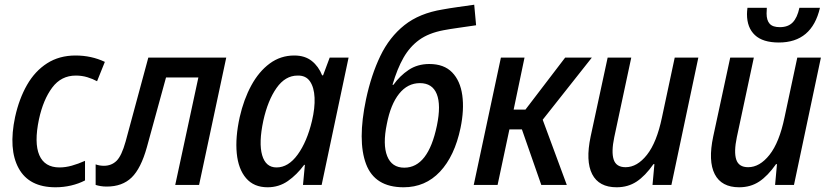

<svg xmlns="http://www.w3.org/2000/svg" viewBox="-20 -783 3508 813"><path d="M215 10Q103 10 59 -70.5Q15 -151 44 -288Q61 -365 94.5 -423.5Q128 -482 179.5 -515Q231 -548 300 -548Q367 -548 424 -521L391 -439Q373 -449 350 -456Q327 -463 301 -463Q239 -463 201 -412Q163 -361 145 -278Q124 -178 146.5 -126Q169 -74 232 -74Q257 -74 284 -81.5Q311 -89 340 -102V-19Q313 -5 281 2.5Q249 10 215 10Z M432 7Q418 7 406 5Q394 3 385 0V-87Q401 -81 420 -81Q452 -81 473.5 -102Q495 -123 512 -184L608 -539H938L823 0H722L820 -455H683L602 -160Q577 -70 537.5 -31.5Q498 7 432 7Z M1113 10Q1055 10 1022 -28.5Q989 -67 982.5 -134Q976 -201 995 -287Q1012 -362 1044 -421Q1076 -480 1122 -514Q1168 -548 1226 -548Q1271 -548 1300 -525Q1329 -502 1344 -464H1348L1376 -539H1456L1342 0H1263L1271 -85H1268Q1237 -43 1199 -16.5Q1161 10 1113 10ZM1151 -74Q1201 -74 1240.5 -128.5Q1280 -183 1301 -271Q1314 -326 1312 -369.5Q1310 -413 1292.5 -438.5Q1275 -464 1240 -463Q1188 -463 1151 -410.5Q1114 -358 1095 -272Q1075 -178 1090 -126Q1105 -74 1151 -74Z M1689 10Q1567 10 1530 -88.5Q1493 -187 1530 -363Q1552 -466 1590.5 -546Q1629 -626 1692.5 -676.5Q1756 -727 1855 -743Q1882 -748 1917.5 -753Q1953 -758 1988 -763L1996 -676Q1956 -670 1920 -665Q1884 -660 1858 -655Q1795 -643 1755 -614Q1715 -585 1688.5 -538.5Q1662 -492 1642 -424H1646Q1673 -462 1710.5 -487Q1748 -512 1798 -512Q1860 -512 1894.5 -476.5Q1929 -441 1937.5 -379.5Q1946 -318 1930 -241Q1905 -122 1843 -56Q1781 10 1689 10ZM1692 -73Q1793 -73 1830 -251Q1848 -338 1829.5 -384.5Q1811 -431 1758 -431Q1706 -431 1670 -386Q1634 -341 1618 -258Q1600 -171 1619.5 -122Q1639 -73 1692 -73Z M1986 0 2101 -539H2201L2155 -319H2205L2373 -539H2486L2278 -276L2380 0H2272L2190 -235H2137L2087 0Z M2591 10Q2516 10 2487.5 -45.5Q2459 -101 2481 -205L2553 -539H2653L2581 -202Q2568 -140 2578.5 -107.5Q2589 -75 2629 -75Q2678 -75 2719.5 -127.5Q2761 -180 2783 -286L2837 -539H2937L2823 0H2743L2751 -88H2747Q2712 -38 2675.5 -14Q2639 10 2591 10Z M3110 10Q3035 10 3006.5 -45.5Q2978 -101 3000 -205L3072 -539H3172L3100 -202Q3087 -140 3097.5 -107.5Q3108 -75 3148 -75Q3197 -75 3238.5 -127.5Q3280 -180 3302 -286L3356 -539H3456L3342 0H3262L3270 -88H3266Q3231 -38 3194.5 -14Q3158 10 3110 10ZM3278 -603Q3210 -603 3176.5 -634.5Q3143 -666 3143 -723Q3143 -734 3145 -750H3227Q3227 -741 3226.5 -736.5Q3226 -732 3226 -726Q3226 -697 3239 -682.5Q3252 -668 3282 -668Q3317 -668 3336.5 -688Q3356 -708 3365 -750H3452Q3418 -603 3278 -603Z"/></svg>

Font: Noto Sans SemiCondensed Medium
Style: Italic
Weight: 500
Width: 4
Italic angle: -12°
Designer: Monotype Design Team
Foundry: Monotype Imaging Inc.
Version: Version 2.013; ttfautohint (v1.8.4.7-5d5b)